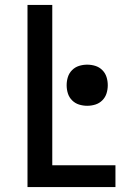

<svg xmlns="http://www.w3.org/2000/svg" viewBox="-20 -755 540 775"><path d="M91 0V-735H191V-88H446V0ZM332 -328Q315 -328 299 -333Q283 -338 271 -350Q259 -362 254 -378Q249 -394 249 -411Q249 -428 254 -444Q259 -460 271 -472Q283 -484 299 -489Q315 -494 332 -494Q349 -494 365 -489Q381 -484 393 -472Q405 -460 410 -444Q415 -428 415 -411Q415 -394 410 -378Q405 -362 393 -350Q381 -338 365 -333Q349 -328 332 -328Z"/></svg>

Font: Iosevka Custom Semibold
Style: Regular
Weight: 600
Designer: Belleve Invis
Foundry: Belleve Invis
Version: Version 27.0.2; ttfautohint (v1.8.4)